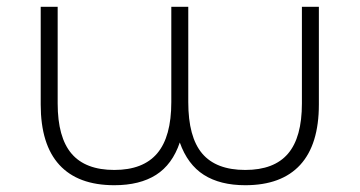

<svg xmlns="http://www.w3.org/2000/svg" viewBox="-20 -542 1060 566"><path d="M920 -522V-234Q920 -116 865 -56Q810 4 703 4Q629 4 581 -26.5Q533 -57 510 -122Q488 -57 440 -26.5Q392 4 317 4Q210 4 155 -56Q100 -116 100 -234V-522H150V-237Q150 -137 191 -89Q232 -41 317 -41Q402 -41 443.5 -90Q485 -139 485 -241V-522H535V-241Q535 -138 576 -89.5Q617 -41 703 -41Q788 -41 829 -89Q870 -137 870 -237V-522Z"/></svg>

Font: Montserrat Alternates Light
Style: Regular
Weight: 300
Designer: Julieta Ulanovsky
Foundry: Julieta Ulanovsky
Version: Version 7.200